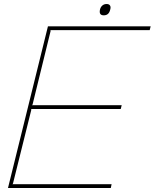

<svg xmlns="http://www.w3.org/2000/svg" viewBox="-20 -942 775 962"><path d="M539.1 -19 535.2 0H20L220.2 -810.1H734.9L730 -791H231.9L233.9 -788.1L143.1 -418L140.1 -415H589.8L585 -396H134.8L137.2 -393.1L44.9 -22L42 -19ZM532.2 -894Q525.9 -865.2 500 -865.2Q474.6 -865.2 481 -894Q483.9 -906.7 492.7 -914.3Q501.5 -921.9 514.2 -921.9Q526.4 -921.9 531.2 -914.3Q536.1 -906.7 532.2 -894Z"/></svg>

Font: Sinkin Sans 100 Thin Italic
Style: Regular
Weight: 100
Italic angle: -112°
Designer: Keith Bates
Foundry: K-Type
Version: Sinkin Sans (version 1.0)  by Keith Bates   •   © 2014   www